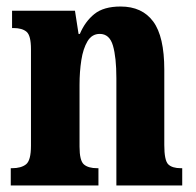

<svg xmlns="http://www.w3.org/2000/svg" viewBox="-20 -569 600 589"><path d="M13 0V-53H17Q45 -53 60 -65Q75 -77 75 -122V-418Q75 -460 61.5 -471.5Q48 -483 21 -483H17V-536H210L221 -465H225Q241 -503 269.5 -526Q298 -549 350 -549Q416 -549 450 -503Q484 -457 484 -355V-124Q484 -77 496 -65Q508 -53 535 -53H539V0H337V-329Q337 -393 326.5 -429Q316 -465 286 -465Q262 -465 248.5 -442.5Q235 -420 229.5 -384.5Q224 -349 224 -309V-119Q224 -76 237.5 -64.5Q251 -53 278 -53H282V0Z"/></svg>

Font: Noto Serif Ethiopic ExtraCondensed ExtraBold
Style: Regular
Weight: 800
Width: 2
Designer: Monotype Design Team
Foundry: Monotype Imaging Inc.
Version: Version 2.102; ttfautohint (v1.8.4.7-5d5b)